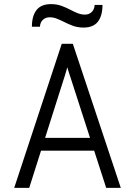

<svg xmlns="http://www.w3.org/2000/svg" viewBox="-20 -913 656 933"><path d="M49 0 280 -700H334L567 0H496L327 -523Q325.5 -528 321.2 -540.8Q317 -553.5 312.8 -566.5Q308.5 -579.5 307 -586Q305.5 -579.5 301.5 -566.5Q297.5 -553.5 293.8 -541Q290 -528.5 288 -523L122 0ZM155 -181 176 -243H439L460 -181ZM386 -779Q357 -779 332.8 -788.2Q308.5 -797.5 288 -808Q271 -816.5 254.8 -822.8Q238.5 -829 221 -829Q202.5 -829 189 -817.2Q175.5 -805.5 174 -783H135Q135 -835.5 157.5 -864.2Q180 -893 228 -893Q256.5 -893 279.8 -884.2Q303 -875.5 323 -865Q340.5 -855.5 357.8 -848.8Q375 -842 393 -842Q412 -842 425.2 -854.2Q438.5 -866.5 440 -889H478Q478 -836.5 455.8 -807.8Q433.5 -779 386 -779Z"/></svg>

Font: Overpass Mono Light Light
Style: Regular
Weight: 300
Monospace: yes
Version: Version 4.000